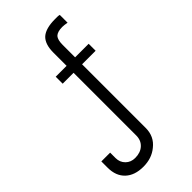

<svg xmlns="http://www.w3.org/2000/svg" viewBox="-256 -748 950 950"><g transform="rotate(-45 219.0 -273.0)"><path d="M281.2 -432.6H376V-481.4H281.2V-568.4Q281.2 -603.5 293.9 -618.2Q308.6 -632.8 342.8 -632.8L357.4 -631.8L376 -628.9V-683.6Q368.2 -685.5 360.4 -685.5Q354.5 -685.5 344.7 -685.5Q280.3 -685.5 251 -660.2Q221.7 -633.8 221.7 -574.2V-481.4H145.5V-432.6H221.7V5.9Q221.7 40 199.2 60.5Q176.8 81.1 139.6 81.1Q109.4 81.1 89.8 61.5Q70.3 42 70.3 12.7V-25.4H8.8V18.6Q8.8 76.2 43 108.4Q77.1 140.6 137.7 140.6Q196.3 140.6 236.3 107.4Q281.2 72.3 281.2 12.7Z"/></g></svg>

Font: Dotum
Style: Regular
Weight: 400
Version: Version 2.21